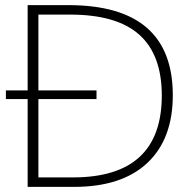

<svg xmlns="http://www.w3.org/2000/svg" viewBox="-20 -730 763 750"><path d="M88 0V-710H247Q655 -710 655 -358Q655 -187 555.5 -93.5Q456 0 269 0ZM130 -37H265Q612 -37 612 -357Q612 -516 524 -594.5Q436 -673 254 -673H130ZM3 -343V-377H357V-343Z"/></svg>

Font: Livvic ExtraLight
Style: Regular
Weight: 275
Designer: Jacques Le Bailly, Baron von Fonthausen
Version: Version 1.001; ttfautohint (v1.8.2)